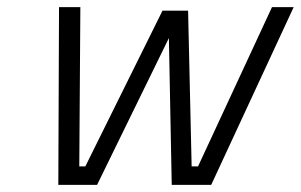

<svg xmlns="http://www.w3.org/2000/svg" viewBox="-20 -520 846 540"><path d="M146 -500H206L203 -52H220L437 -490H509L519 -52H537L745 -500H806L574 0H463L455 -413L253 0H144Z"/></svg>

Font: Titillium Web Light
Style: Italic
Weight: 300
Italic angle: -13°
Version: Version 1.002;PS 57.000;hotconv 1.0.70;makeotf.lib2.5.55311